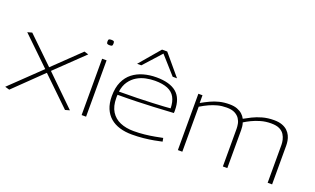

<svg xmlns="http://www.w3.org/2000/svg" viewBox="-83 -1242 2800 1704"><g transform="rotate(20 1317.0 -390.0)"><path d="M17 -4 297 -273 35 -526 78 -538 324 -300 571 -538 611 -526 350 -275 628 -4 586 8 322 -247 59 8Z M761 -667Q744 -667 738 -672Q732 -677 732 -693Q732 -709 737.5 -713.5Q743 -718 761 -718Q779 -718 784 -713.5Q789 -709 789 -693Q789 -677 784 -672Q779 -667 761 -667ZM740 0V-532H782V0Z M1218 10Q1154 10 1102 -5.5Q1050 -21 1012.5 -53Q975 -85 954.5 -134Q934 -183 934 -250Q934 -330 959.5 -386Q985 -442 1029 -476Q1073 -510 1130 -526Q1187 -542 1251 -542Q1377 -542 1440.5 -489Q1504 -436 1504 -322Q1504 -317 1504 -310Q1504 -303 1503 -297Q1481 -296 1433 -293Q1385 -290 1315.5 -286.5Q1246 -283 1160.5 -280.5Q1075 -278 978 -278Q977 -270 977 -263Q977 -256 977 -248Q977 -170 1008 -120.5Q1039 -71 1094 -47.5Q1149 -24 1222 -24Q1274 -24 1324.5 -29.5Q1375 -35 1418 -43Q1461 -51 1490 -57L1496 -24Q1466 -17 1422.5 -9Q1379 -1 1327 4.5Q1275 10 1218 10ZM980 -309Q1070 -309 1150.5 -311Q1231 -313 1295.5 -316Q1360 -319 1403 -321.5Q1446 -324 1462 -326Q1461 -388 1438.5 -429Q1416 -470 1369 -489.5Q1322 -509 1249 -509Q1208 -509 1164 -500Q1120 -491 1081.5 -468Q1043 -445 1015.5 -406Q988 -367 980 -309ZM1047 -596 1212 -790H1261L1424 -596H1383L1236 -761L1087 -596Z M1649 0V-532H1688V-459Q1727 -481 1766 -499.5Q1805 -518 1848 -528.5Q1891 -539 1941 -539Q1985 -539 2015 -527.5Q2045 -516 2064.5 -498Q2084 -480 2095 -458Q2125 -475 2164 -494.5Q2203 -514 2252.5 -528Q2302 -542 2362 -542Q2406 -542 2437.5 -530.5Q2469 -519 2489 -500Q2509 -481 2520 -458Q2531 -435 2535 -411Q2539 -387 2539 -367V0H2497V-359Q2497 -379 2491.5 -404Q2486 -429 2471.5 -452.5Q2457 -476 2427.5 -491Q2398 -506 2348 -506Q2295 -506 2250 -493Q2205 -480 2169 -462.5Q2133 -445 2106 -428Q2112 -410 2114 -392Q2116 -374 2116 -358V0H2074V-356Q2074 -376 2069.5 -401Q2065 -426 2050 -449Q2035 -472 2006 -487.5Q1977 -503 1928 -503Q1883 -503 1844 -493Q1805 -483 1768 -466Q1731 -449 1691 -425V0Z"/></g></svg>

Font: Georama Expanded ExtraLight
Style: Regular
Weight: 250
Width: 7
Designer: Jean-Baptiste Levee
Foundry: Production Type
Version: Version 1.001